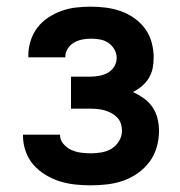

<svg xmlns="http://www.w3.org/2000/svg" viewBox="-20 -548 540 576"><path d="M253 8Q229 8 205.5 5.5Q182 3 159.5 -4Q137 -11 116.5 -23.5Q96 -36 80.5 -53.5Q65 -71 57 -94Q49 -117 49 -140V-144H160V-143Q160 -128 170.5 -116Q181 -104 194.5 -98Q208 -92 223 -90Q238 -88 253 -88Q269 -88 285.5 -91Q302 -94 315.5 -102.5Q329 -111 337.5 -125.5Q346 -140 346 -156Q346 -167 342.5 -177.5Q339 -188 331 -196Q323 -204 313.5 -209Q304 -214 293.5 -217Q283 -220 272 -221Q261 -222 250 -222H193V-318H250Q264 -318 277.5 -320.5Q291 -323 303 -329.5Q315 -336 322.5 -348Q330 -360 330 -374Q330 -388 323 -400Q316 -412 305 -419.5Q294 -427 280.5 -429.5Q267 -432 253 -432Q240 -432 227 -429.5Q214 -427 202.5 -420.5Q191 -414 183.5 -402.5Q176 -391 176 -378V-376H65V-382Q65 -404 72 -426Q79 -448 92.5 -465.5Q106 -483 125 -495.5Q144 -508 165 -515.5Q186 -523 208.5 -525.5Q231 -528 253 -528Q276 -528 298.5 -525Q321 -522 342.5 -514.5Q364 -507 383 -493.5Q402 -480 415.5 -461.5Q429 -443 435 -420.5Q441 -398 441 -376Q441 -359 438 -343.5Q435 -328 426.5 -314Q418 -300 405.5 -289.5Q393 -279 379 -272Q396 -264 411.5 -253Q427 -242 437.5 -226.5Q448 -211 452.5 -192.5Q457 -174 457 -155Q457 -130 450 -106Q443 -82 428.5 -62.5Q414 -43 393.5 -28.5Q373 -14 350 -6Q327 2 302.5 5Q278 8 253 8Z"/></svg>

Font: Iosevka Custom
Style: Bold
Weight: 700
Monospace: yes
Designer: Belleve Invis
Foundry: Belleve Invis
Version: Version 30.3.3; ttfautohint (v1.8.3)